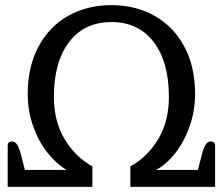

<svg xmlns="http://www.w3.org/2000/svg" viewBox="-20 -728 868 748"><path d="M10 -160Q10 -177 27 -177Q38 -177 46 -165.5Q54 -154 61 -128L77 -66H240Q200 -89 165 -133Q130 -177 109 -236.5Q88 -296 88 -362Q88 -469 130.5 -547.5Q173 -626 247 -667Q321 -708 414 -708Q507 -708 581 -667Q655 -626 697.5 -547.5Q740 -469 740 -362Q740 -296 719 -236.5Q698 -177 663.5 -132.5Q629 -88 588 -66H751L767 -128Q774 -154 782 -165.5Q790 -177 801 -177Q818 -177 818 -160V0H488V-80Q554 -116 596 -185.5Q638 -255 638 -351Q638 -486 579 -564Q520 -642 414 -642Q308 -642 249 -564Q190 -486 190 -351Q190 -255 232 -185.5Q274 -116 340 -80V0H10Z"/></svg>

Font: Maitree Medium
Style: Regular
Weight: 500
Designer: CadsonDemak Team
Foundry: CadsonDemak
Version: Version 1.000